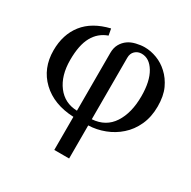

<svg xmlns="http://www.w3.org/2000/svg" viewBox="-158 -649 1013 1018"><g transform="rotate(30 348.0 -139.5)"><path d="M588.9 -437.5Q621.1 -408.2 641.4 -364.5Q661.6 -320.8 661.6 -256.3Q661.6 -192.4 638.4 -141.8Q615.2 -91.3 577.1 -58.1Q539.6 -24.4 491 -5.9Q442.4 12.7 392.6 14.2V216.8H301.8V14.2Q179.2 8.8 106.7 -60.3Q34.2 -129.4 34.2 -238.8Q34.2 -335.9 85.7 -401.4Q137.2 -466.8 240.7 -491.7L248 -452.1Q192.9 -432.6 164.6 -381.1Q136.2 -329.6 136.2 -238.8Q136.2 -143.1 180.9 -84.2Q225.6 -25.4 301.8 -23.4V-377.4Q301.8 -408.7 314.5 -431.2Q327.1 -453.6 348.1 -468.3Q366.7 -481.4 394.5 -488Q422.4 -494.6 445.8 -494.6Q482.9 -494.6 520.8 -480.2Q558.6 -465.8 588.9 -437.5ZM559.6 -260.3Q559.6 -352.1 528.1 -404.5Q496.6 -457 448.7 -457Q425.3 -457 408.9 -441.7Q392.6 -426.3 392.6 -399.9V-23.4Q475.6 -29.3 517.6 -93.8Q559.6 -158.2 559.6 -260.3Z"/></g></svg>

Font: UniBurma_GGSerif
Style: Book
Weight: 400
Designer: Victor San Kho Lin (for Burmese only and related typography optimization with it)
Foundry: http://www.unimm.org
Version: 2.0